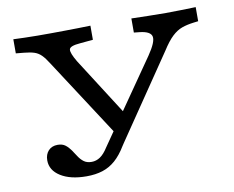

<svg xmlns="http://www.w3.org/2000/svg" viewBox="-68 -658 924 757"><g transform="rotate(-10 394.5 -280.0)"><path d="M388.9 -94.5 156.8 -451.6Q142.4 -474.7 130.4 -486.6Q118.4 -498.6 102.9 -503.8Q87.3 -509 62 -511.4L29.5 -514.5V-571Q46.2 -570.2 74.6 -569.4Q102.9 -568.5 126.3 -568.5H130.6H130.2Q152.9 -568.5 179.6 -568.5Q206.3 -568.5 234.3 -569Q262.4 -569.4 289 -569.8Q315.6 -570.2 338.1 -571V-514.5L286.1 -509.7Q244.3 -506.5 242.2 -492.5Q240 -478.6 261.5 -442.5L421.1 -192.6L382.9 -183.8L543.3 -415.1Q576.9 -464.2 572.8 -485.6Q568.7 -507.1 525.7 -512L502.1 -514.5V-571Q533.7 -570.2 569.3 -569.4Q604.9 -568.5 639.8 -568.5Q670.6 -568.5 701.8 -569.4Q732.9 -570.2 759.6 -571V-514.5L740.1 -512.1Q714.3 -508.9 693.8 -501.6Q673.3 -494.3 653.9 -476.1Q634.6 -458 612 -422.5ZM220.6 11.3Q156.3 11.3 117.3 -13.1Q78.3 -37.5 78.3 -77.3Q78.3 -101.1 92 -116Q105.8 -130.8 128.9 -130.8Q147.9 -130.8 159.7 -121.8Q171.5 -112.7 180.6 -99.6Q189.7 -86.4 198.4 -72.8Q207.1 -59.3 219.2 -50.2Q231.3 -41.2 250.1 -41.2Q268.5 -41.2 284.4 -52Q300.3 -62.8 315.7 -87.2L373.2 -170.3L421.1 -142.9L380.7 -82.2Q359.8 -47.5 336.5 -27.1Q313.3 -6.8 285 2.3Q256.7 11.3 220.6 11.3Z"/></g></svg>

Font: Playfair 5pt SemiExpanded Light
Style: Regular
Weight: 300
Width: 6
Designer: Claus Eggers Sørensen
Foundry: Claus Eggers Sørensen
Version: Version 2.203